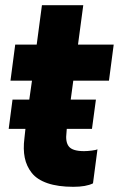

<svg xmlns="http://www.w3.org/2000/svg" viewBox="-20 -700 471 733"><path d="M13.2 -208 27.8 -319.8H91.8L102.1 -392.1H20L38.1 -529.8H120.1L140.1 -680.2H297.9L277.8 -529.8H414.1L396 -392.1H259.8L250 -319.8H346.2L331.1 -208H234.9L233.9 -194.8Q229 -157.7 243.2 -140.4Q257.3 -123 300.8 -123Q314 -123 330.8 -125.2Q347.7 -127.4 352.1 -129.9L335 0Q308.6 13.2 259.8 13.2Q201.7 13.2 161.6 -0.5Q121.6 -14.2 101.3 -39.8Q81.1 -65.4 74.5 -97.9Q67.9 -130.4 73.2 -171.9L77.1 -208Z"/></svg>

Font: Cooper Hewitt
Style: Bold Italic
Weight: 712
Designer: Village Type and Design LLC
Foundry: Cooper Hewitt Smithsonian Design Museum
Version: 1.000